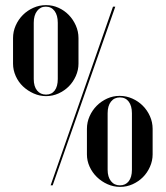

<svg xmlns="http://www.w3.org/2000/svg" viewBox="-20 -725 648 751"><path d="M31 -476V-576Q31 -602 41.5 -625.5Q52 -649 69.5 -666.5Q87 -684 110.5 -694.5Q134 -705 160 -705Q186 -705 209 -694.5Q232 -684 249 -666.5Q266 -649 276.5 -625.5Q287 -602 287 -576V-476Q287 -451 276.5 -427.5Q266 -404 249 -387Q232 -370 209 -359.5Q186 -349 160 -349Q135 -349 111.5 -359.5Q88 -370 70 -387Q52 -404 41.5 -427.5Q31 -451 31 -476ZM112 -636V-416Q112 -387 125 -371Q138 -355 160 -355Q182 -355 194 -371Q206 -387 206 -416V-636Q206 -665 193.5 -682Q181 -699 159 -699Q138 -699 125 -682Q112 -665 112 -636ZM178 0 422 -699H431L186 0ZM320 -121V-221Q320 -247 330.5 -270.5Q341 -294 358.5 -311.5Q376 -329 399 -339.5Q422 -350 448 -350Q474 -350 497.5 -339.5Q521 -329 538.5 -311.5Q556 -294 566.5 -270.5Q577 -247 577 -221V-121Q577 -96 566.5 -72.5Q556 -49 539 -32Q522 -15 499 -4.5Q476 6 450 6Q424 6 400.5 -4.5Q377 -15 359 -32.5Q341 -50 330.5 -73Q320 -96 320 -121ZM401 -282V-61Q401 -33 414 -16.5Q427 0 449 0Q471 0 483.5 -16Q496 -32 496 -61V-282Q496 -311 483.5 -327.5Q471 -344 449 -344Q427 -344 414 -327.5Q401 -311 401 -282Z"/></svg>

Font: Moniqa SemBd Narrow Display
Style: Regular
Weight: 600
Width: 4
Designer: Rajesh Rajput
Foundry: Rajesh Rajput
Version: Version 1.000